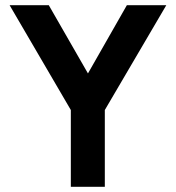

<svg xmlns="http://www.w3.org/2000/svg" viewBox="-20 -720 677 740"><path d="M253 0V-296L17 -700H168L319 -437L469 -700H621L384 -296V0Z"/></svg>

Font: Zen Kaku Gothic Antique Black
Style: Regular
Weight: 900
Designer: Yoshimichi Ohira
Foundry: Positype
Version: Version 1.001